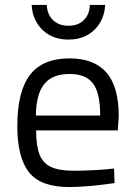

<svg xmlns="http://www.w3.org/2000/svg" viewBox="-20 -746 545 776"><path d="M50 0ZM108 -726H169Q171 -687 194.5 -664.5Q218 -642 257 -642Q296 -642 319 -665Q342 -688 343 -726H405Q402 -665 361.5 -625.5Q321 -586 257 -586Q192 -586 151.5 -625.5Q111 -665 108 -726ZM50 -237Q50 -376 101 -443Q152 -510 261 -510Q361 -510 410.5 -452.5Q460 -395 460 -276L456 -219H126Q126 -157 139.5 -122Q153 -87 185.5 -71.5Q218 -56 276 -56Q305 -56 343 -57.5Q381 -59 412 -62L441 -65L443 -6Q332 10 259 10Q145 10 97.5 -49.5Q50 -109 50 -237ZM385 -279Q385 -370 356 -408.5Q327 -447 261 -447Q192 -447 159 -406.5Q126 -366 125 -279Z"/></svg>

Font: Cairo
Style: Regular
Weight: 400
Designer: Mohamed Gaber, the designers of Titillium
Foundry: Kief Type Foundry
Version: Version 2.009; ttfautohint (v1.5.33-1714) -l 8 -r 50 -G 200 